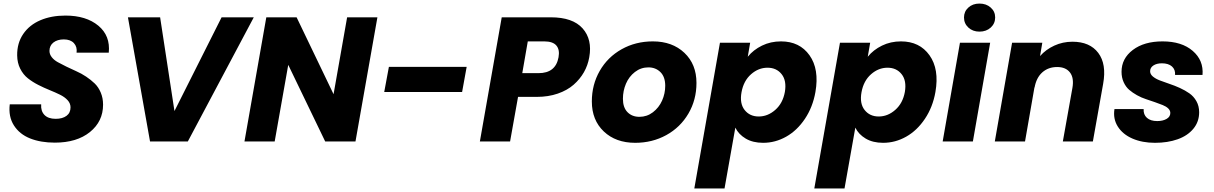

<svg xmlns="http://www.w3.org/2000/svg" viewBox="-20 -800 6867 1086"><path d="M563 -208Q563 -113.3 488.8 -53.2Q414.6 6.8 290 6.8Q210 6.8 150.1 -17.1Q90.3 -41 58.6 -90.8Q26.9 -140.6 35.2 -210H212.9Q210 -172.4 231.2 -150.1Q252.4 -127.9 294.9 -127.9Q333.5 -127.9 356.2 -144.8Q378.9 -161.6 378.9 -192.9Q378.9 -215.3 362.3 -233.4Q345.7 -251.5 319.3 -264.4Q293 -277.3 261 -290.3Q229 -303.2 196.8 -319.6Q164.6 -335.9 137.9 -356.9Q111.3 -377.9 94.5 -411.1Q77.6 -444.3 77.1 -486.8Q76.2 -556.2 111.3 -607.7Q146.5 -659.2 208.3 -685.5Q270 -711.9 350.1 -711.9Q467.3 -711.9 536.1 -654.8Q605 -597.7 595.2 -502H413.1Q417.5 -535.2 397.9 -556.2Q378.4 -577.1 340.8 -577.1Q304.7 -577.1 282.2 -559.6Q259.8 -542 259.8 -512.2Q259.8 -493.2 272.7 -476.6Q285.6 -460 307.1 -448.2Q328.6 -436.5 355.7 -423.1Q382.8 -409.7 411.4 -397.2Q439.9 -384.8 467 -366.7Q494.1 -348.6 515.6 -327.9Q537.1 -307.1 550 -276.1Q563 -245.1 563 -208Z M828.6 0 703.6 -702.1H885.7L966.8 -171.9L1233.4 -702.1H1415.5L1042.5 0Z M1943.4 -702.1H2114.7L1990.7 0H1819.3L1610.4 -433.1L1533.7 0H1362.8L1486.3 -702.1H1657.7L1866.7 -267.1Z M2153.3 -279.8 2179.7 -421.9H2619.6L2593.8 -279.8Z M2934.1 -386.2H3025.9Q3123 -386.2 3139.2 -476.1Q3147 -518.6 3127.2 -542.2Q3107.4 -565.9 3058.1 -565.9H2965.3ZM3313 -476.1Q3305.2 -431.2 3283 -391.8Q3260.7 -352.5 3224.6 -320.8Q3188.5 -289.1 3134.8 -270.5Q3081.1 -252 3016.1 -252H2910.2L2865.2 0H2694.3L2817.9 -702.1H3095.2Q3219.7 -702.1 3275.4 -639.4Q3331.1 -576.7 3313 -476.1Z M3919.4 -331.1Q3919.4 -235.4 3873.8 -157.5Q3828.1 -79.6 3748.8 -35.9Q3669.4 7.8 3572.8 7.8Q3462.9 7.8 3395.3 -56.4Q3327.6 -120.6 3327.6 -226.1Q3327.6 -321.3 3372.3 -399.2Q3417 -477.1 3496.1 -521.5Q3575.2 -565.9 3672.9 -565.9Q3782.7 -565.9 3851.1 -501.2Q3919.4 -436.5 3919.4 -331.1ZM3503.4 -241.2Q3503.4 -191.9 3529.3 -165.5Q3555.2 -139.2 3596.7 -139.2Q3639.2 -139.2 3673.1 -165Q3707 -190.9 3724.9 -231Q3742.7 -271 3742.7 -314.9Q3742.7 -365.2 3715.6 -392.1Q3688.5 -418.9 3647.5 -418.9Q3605 -418.9 3571.3 -392.8Q3537.6 -366.7 3520.5 -326.4Q3503.4 -286.1 3503.4 -241.2Z M4209.5 -479Q4241.2 -518.1 4290 -542Q4338.9 -565.9 4397.5 -565.9Q4502.9 -565.9 4558.8 -487.3Q4614.7 -408.7 4592.3 -279.8Q4577.1 -193.8 4532.7 -127.7Q4488.3 -61.5 4426.8 -26.9Q4365.2 7.8 4296.4 7.8Q4238.3 7.8 4198 -16.1Q4157.7 -40 4139.2 -78.1L4078.1 266.1H3907.2L4052.2 -558.1H4223.1ZM4419.4 -279.8Q4430.2 -343.8 4401.1 -380.4Q4372.1 -417 4321.3 -417Q4270 -417 4228 -379.9Q4186 -342.8 4174.3 -278.8Q4162.6 -214.8 4191.7 -178Q4220.7 -141.1 4271.5 -141.1Q4322.8 -141.1 4365.2 -178.5Q4407.7 -215.8 4419.4 -279.8Z M4888.2 -479Q4919.9 -518.1 4968.8 -542Q5017.6 -565.9 5076.2 -565.9Q5181.6 -565.9 5237.5 -487.3Q5293.5 -408.7 5271 -279.8Q5255.9 -193.8 5211.4 -127.7Q5167 -61.5 5105.5 -26.9Q5043.9 7.8 4975.1 7.8Q4917 7.8 4876.7 -16.1Q4836.4 -40 4817.9 -78.1L4756.8 266.1H4585.9L4731 -558.1H4901.9ZM5098.1 -279.8Q5108.9 -343.8 5079.8 -380.4Q5050.8 -417 5000 -417Q4948.7 -417 4906.7 -379.9Q4864.7 -342.8 4853 -278.8Q4841.3 -214.8 4870.4 -178Q4899.4 -141.1 4950.2 -141.1Q5001.5 -141.1 5043.9 -178.5Q5086.4 -215.8 5098.1 -279.8Z M5312 0 5409.7 -558.1H5580.6L5482.9 0ZM5520 -621.1Q5482.4 -621.1 5457.5 -644Q5432.6 -667 5432.6 -701.2Q5432.6 -734.9 5457.3 -757.3Q5481.9 -779.8 5520 -779.8Q5558.6 -779.8 5583.7 -757.3Q5608.9 -734.9 5608.9 -701.2Q5608.9 -667 5583.7 -644Q5558.6 -621.1 5520 -621.1Z M5991.7 0 6045.9 -303.2Q6055.7 -359.4 6032 -390.1Q6008.3 -420.9 5959.5 -420.9Q5909.2 -420.9 5875.2 -390.4Q5841.3 -359.9 5831.5 -303.2V-308.1L5777.8 0H5606.9L5704.6 -558.1H5875.5L5862.8 -482.9Q5895.5 -520 5943.4 -542Q5991.2 -564 6045.9 -564Q6144.5 -564 6192.1 -500.7Q6239.7 -437.5 6219.7 -326.2L6161.6 0Z M6762.7 -165Q6762.7 -111.3 6730 -71.8Q6697.3 -32.2 6640.9 -12.2Q6584.5 7.8 6512.7 7.8Q6440.9 7.8 6385.7 -16.1Q6330.6 -40 6302.7 -84Q6274.9 -127.9 6283.7 -183.1H6448.7Q6446.8 -151.9 6467.3 -133.5Q6487.8 -115.2 6525.4 -115.2Q6557.1 -115.2 6578.4 -127.4Q6599.6 -139.6 6599.6 -161.1Q6599.6 -175.3 6587.6 -186.8Q6575.7 -198.2 6556.4 -205.8Q6537.1 -213.4 6512.2 -222.2Q6487.3 -231 6461.7 -239.3Q6436 -247.6 6411.1 -261.5Q6386.2 -275.4 6366.9 -292Q6347.7 -308.6 6335.7 -335Q6323.7 -361.3 6323.7 -394Q6323.7 -469.2 6387.7 -517.6Q6451.7 -565.9 6555.7 -565.9Q6664.1 -565.9 6726.3 -512.2Q6788.6 -458.5 6781.7 -376H6626.5Q6628.9 -406.2 6608.9 -424.1Q6588.9 -441.9 6551.8 -441.9Q6522.5 -441.9 6503.9 -429.7Q6485.4 -417.5 6485.4 -397Q6485.4 -380.4 6500.7 -367.4Q6516.1 -354.5 6540.5 -345Q6564.9 -335.4 6594.5 -325.7Q6624 -315.9 6653.6 -302.5Q6683.1 -289.1 6707.5 -272Q6731.9 -254.9 6747.3 -227.5Q6762.7 -200.2 6762.7 -165Z"/></svg>

Font: SVN-Poppins
Style: Bold Italic
Weight: 700
Italic angle: -10°
Designer: Ninad Kale (Devanagari), Jonny Pinhorn (Latin)
Foundry: Indian Type Foundry
Version: Version 3.002 2017